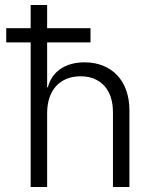

<svg xmlns="http://www.w3.org/2000/svg" viewBox="-20 -750 640 770"><path d="M5 -580H103V0H169V-296C169 -388 220 -444 303 -444C383 -444 433 -391 433 -300V0H499V-308C499 -426 428 -500 319 -500C242 -500 188 -463 172 -400H169V-580H343V-637H169V-730H103V-637H5Z"/></svg>

Font: JetBrains Mono ExtraLight
Style: Regular
Weight: 240
Monospace: yes
Designer: Philipp Nurullin, Konstantin Bulenkov
Foundry: JetBrains
Version: Version 2.305